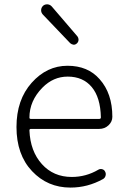

<svg xmlns="http://www.w3.org/2000/svg" viewBox="-20 -849 577 882"><path d="M303.7 12.7Q198.2 12.7 127 -63Q55.7 -138.7 55.7 -265.6Q55.7 -390.6 125.5 -468.8Q195.3 -546.9 290 -546.9Q383.8 -546.9 437.5 -485.4Q496.1 -419.9 496.1 -312.5Q496.1 -290 478.5 -273.4Q460.9 -256.8 435.5 -256.8H122.1Q115.2 -256.8 115.2 -250Q119.1 -154.3 172.4 -95.2Q225.6 -36.1 309.6 -36.1Q375 -36.1 431.6 -69.3Q439.5 -74.2 449.2 -71.8Q459 -69.3 462.9 -60.5Q467.8 -51.8 464.8 -41.5Q461.9 -31.2 453.1 -26.4Q382.8 12.7 303.7 12.7ZM115.2 -308.6Q115.2 -302.7 122.1 -302.7H435.5Q443.4 -302.7 443.4 -309.6Q443.4 -310.5 443.4 -310.5Q441.4 -401.4 401.4 -449.2Q361.3 -497.1 291 -497.1Q224.6 -497.1 174.8 -446.3Q115.2 -385.7 115.2 -308.6ZM334 -650.4Q327.1 -643.6 319.3 -643.6Q318.4 -643.6 318.4 -643.6Q309.6 -644.5 302.7 -650.4L176.8 -782.2Q168.9 -791 168.9 -801.8Q168.9 -813.5 177.7 -822.3Q185.5 -829.1 196.3 -829.1Q197.3 -829.1 198.2 -829.1Q210 -828.1 217.8 -819.3L335.9 -681.6Q340.8 -674.8 340.8 -667Q340.8 -657.2 334 -650.4Z"/></svg>

Font: Gen Jyuu Gothic Light
Style: Regular
Weight: 200
Designer: [Source Han Sans]
Ryoko NISHIZUKA  (kana & ideographs); Paul D. Hunt (Latin, Greek & Cyrillic); Wenlong ZHANG  (bopomofo
Version: Version 1.002.20150607